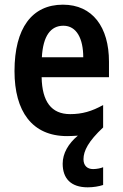

<svg xmlns="http://www.w3.org/2000/svg" viewBox="-20 -572 525 821"><path d="M337 109C337 73 358 32 421 -27V-123C373 -96 331 -84 280 -84C200 -84 160 -137 158 -242H446V-308C446 -456 376 -552 249 -552C117 -552 42 -452 42 -268C42 -96 117 10 267 10C283 10 298 9 313 8C272 42 248 84 248 128C248 191 283 229 355 229C379 229 403 225 421 219V143C412 147 394 151 378 151C353 151 337 136 337 109ZM251 -462C308 -462 336 -406 336 -327H159C164 -419 197 -462 251 -462Z"/></svg>

Font: Noto Sans Khmer Condensed SemiBold
Style: Regular
Weight: 600
Width: 3
Designer: Danh Hong and the Monotype Design Team
Foundry: Monotype Imaging Inc.
Version: Version 2.004